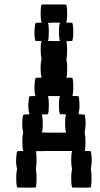

<svg xmlns="http://www.w3.org/2000/svg" viewBox="-20 -820 456 873"><path d="M168.5 -796.9 169.4 -799.8H225.1Q280.3 -799.8 281.2 -798.8Q284.2 -793.9 285.2 -770Q286.1 -746.1 284.2 -732.4Q281.7 -718.8 281.2 -717.8Q280.3 -716.8 294.4 -716.8Q307.6 -716.8 309.1 -715.3Q312 -710.4 313 -686.8Q314 -663.1 312 -649.4Q309.6 -635.3 309.1 -634.3Q308.1 -633.3 294.4 -633.3Q280.3 -633.3 281.2 -632.3Q284.7 -627 285.2 -598.6Q285.6 -570.3 282.7 -556.2Q281.7 -549.8 282.7 -543.9Q286.1 -529.3 285.6 -501.2Q285.2 -473.1 281.2 -467.8Q280.3 -466.8 294.4 -466.8Q307.6 -466.8 309.1 -465.3Q312 -460.4 313 -437Q314 -413.6 312 -399.4Q310.1 -385.7 309.1 -384.3Q308.1 -383.3 322.3 -383.3Q335.9 -383.3 336.9 -382.3Q339.8 -377.9 341.1 -353Q342.3 -328.1 339.8 -316.9Q339.4 -315.9 338.9 -312.3Q338.4 -308.6 338.4 -307.6Q337.4 -301.8 336.9 -301.3L348.6 -299.8H350.1Q363.8 -299.8 364.7 -298.8Q365.2 -298.3 366.2 -293Q372.6 -259.3 365.7 -223.1Q364.7 -216.3 365.7 -210.4Q369.1 -195.8 368.7 -167.7Q368.2 -139.6 364.7 -134.3Q363.8 -133.3 377.9 -133.3Q391.6 -133.3 392.6 -132.3Q393.1 -131.8 394 -126.5Q400.4 -92.3 393.6 -56.2Q392.6 -49.8 393.6 -43.9Q397 -28.8 396.2 0Q395.5 28.8 392.1 32.2Q391.1 33.2 349.6 33.2L308.1 32.7L307.1 28.8Q303.7 16.6 303.7 -9.8Q303.7 -36.1 307.1 -45.9Q308.1 -49.8 307.1 -54.7Q303.7 -67.9 303.7 -93.5Q303.7 -119.1 307.1 -129.4L308.1 -133.3H225.1Q215.3 -133.3 206.1 -133.3Q196.8 -133.3 188.7 -133.3Q180.7 -133.3 173.3 -133.1Q166 -132.8 160.4 -132.8Q154.8 -132.8 150.6 -132.8Q146.5 -132.8 144.5 -132.8L142.6 -132.3Q146 -127 146.2 -98.6Q146.5 -70.3 143.6 -56.2Q142.6 -49.8 143.6 -43.9Q147 -28.8 146.2 0Q145.5 28.8 142.1 32.2Q141.1 33.2 99.6 33.2L58.1 32.7L57.1 28.8Q53.7 16.6 53.7 -9.8Q53.7 -36.1 57.1 -45.9Q58.1 -49.8 57.1 -54.7Q50.8 -77.6 54.7 -114.3Q56.2 -128.9 58.1 -131.1Q60.1 -133.3 72.3 -133.3H85.9L85 -137.7Q81.5 -150.9 81.5 -176.8Q81.5 -202.6 85 -212.9Q85.9 -216.8 85 -221.2Q78.6 -244.1 82.5 -281.2Q84 -295.9 85.9 -297.9Q87.9 -299.8 100.1 -299.8H113.8L112.8 -304.7Q106.4 -327.6 110.4 -364.3Q111.8 -378.9 113.8 -381.1Q115.7 -383.3 127.9 -383.3H141.6L140.1 -387.7Q134.3 -409.2 138.2 -447.8Q139.6 -462.4 141.6 -464.6Q143.6 -466.8 155.8 -466.8H169.4L168 -471.2Q164.6 -484.4 164.6 -510Q164.6 -535.6 168 -545.9Q169.4 -550.8 168.5 -554.7Q165 -567.9 164.8 -593.5Q164.6 -619.1 168 -629.4L169.4 -633.3L155.3 -633.8H141.1L140.1 -637.7Q134.3 -658.7 138.2 -697.8Q139.6 -712.4 141.6 -714.6Q143.6 -716.8 155.8 -716.8H169.4L168 -721.2Q164.6 -734.4 164.8 -761Q165 -787.6 168.5 -796.9ZM251.5 -712.9 252.9 -716.8H225.1Q220.7 -716.8 216.3 -716.8Q211.9 -716.8 208.7 -716.6Q205.6 -716.3 202.9 -716.1Q200.2 -715.8 199.2 -715.8L197.8 -715.3Q202.1 -707.5 202.1 -675.8Q202.1 -642.1 197.8 -634.3L201.2 -633.8Q204.6 -633.8 211.2 -633.5Q217.8 -633.3 225.1 -633.3H252.4L251.5 -637.7Q248 -650.9 248 -676.8Q248 -702.6 251.5 -712.9ZM251.5 -379.4 252.9 -383.3H225.1Q220.7 -383.3 216.6 -383.3Q212.4 -383.3 209 -383.1Q205.6 -382.8 202.9 -382.8Q200.2 -382.8 199.2 -382.8L197.8 -382.3Q202.1 -374.5 202.1 -342.3Q202.1 -309.1 197.8 -301.3Q196.3 -299.8 183.1 -299.8Q168.9 -299.8 169.9 -298.8Q174.3 -291 174.3 -258.8Q174.3 -225.6 169.9 -217.8H176.8Q184.1 -217.3 197 -217Q210 -216.8 225.1 -216.8H280.3L279.3 -221.2Q275.9 -234.4 275.9 -260Q275.9 -285.6 279.3 -295.9L280.8 -299.8L266.6 -300.3L252.4 -300.8L251.5 -304.7Q248 -317.4 248 -343.3Q248 -369.1 251.5 -379.4Z"/></svg>

Font: VT323
Style: Regular
Weight: 400
Monospace: yes
Version: Version 001.002